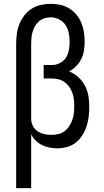

<svg xmlns="http://www.w3.org/2000/svg" viewBox="-20 -763 540 998"><path d="M64 215V-535Q64 -561 67.5 -587Q71 -613 80.5 -637Q90 -661 106 -682Q122 -703 143.5 -717Q165 -731 191 -737Q217 -743 243 -743Q268 -743 292.5 -738Q317 -733 338.5 -720Q360 -707 376.5 -687.5Q393 -668 402.5 -645Q412 -622 416 -597Q420 -572 420 -547Q420 -524 416.5 -501Q413 -478 403 -457.5Q393 -437 376.5 -420Q360 -403 340 -392Q366 -381 387.5 -361.5Q409 -342 422 -317Q435 -292 439.5 -264Q444 -236 444 -208Q444 -182 441 -156.5Q438 -131 430 -106.5Q422 -82 408 -60Q394 -38 374 -22Q354 -6 328.5 1Q303 8 277 8Q257 8 237 4Q217 0 198.5 -9Q180 -18 165.5 -32.5Q151 -47 142 -65V215ZM247 -62Q265 -62 283 -66Q301 -70 315.5 -81Q330 -92 340 -107.5Q350 -123 356 -140Q362 -157 364 -175Q366 -193 366 -211Q366 -229 364 -246.5Q362 -264 356 -280.5Q350 -297 340 -311.5Q330 -326 316 -336Q302 -346 285 -350.5Q268 -355 250 -355H207V-425H250Q271 -425 291 -435Q311 -445 322.5 -463Q334 -481 338 -502.5Q342 -524 342 -545Q342 -568 337.5 -591Q333 -614 320.5 -633Q308 -652 287 -662.5Q266 -673 243 -673Q227 -673 211 -668Q195 -663 183 -652.5Q171 -642 162.5 -628Q154 -614 149.5 -598.5Q145 -583 143.5 -567Q142 -551 142 -535V-142Q143 -123 152 -106.5Q161 -90 176.5 -80Q192 -70 210 -66Q228 -62 247 -62Z"/></svg>

Font: Iosevka Algr
Style: Regular
Weight: 400
Monospace: yes
Designer: Belleve Invis
Foundry: Belleve Invis
Version: Version 26.0.2; ttfautohint (v1.8.3)